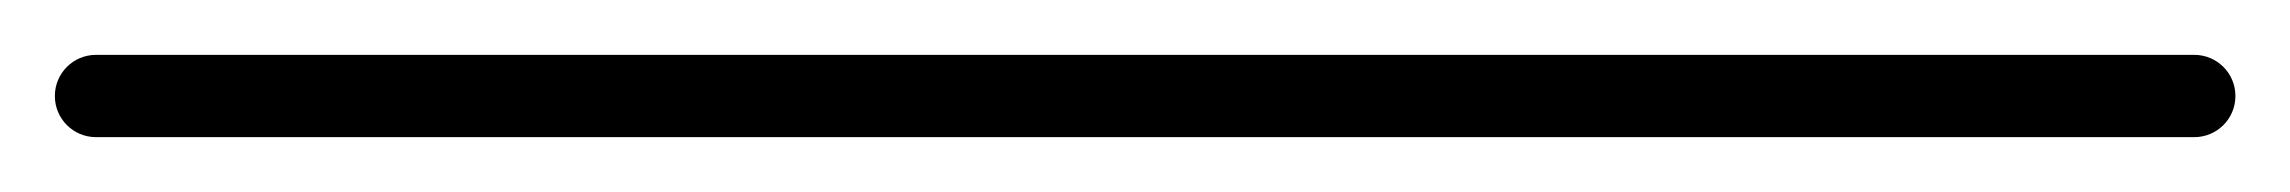

<svg xmlns="http://www.w3.org/2000/svg" viewBox="-35 -35 835 70"><path d="M0 -15C-8.3 -15 -15 -8.3 -15 0C-15 8.3 -8.3 15 0 15C255 15 510 15 765 15C773.3 15 780 8.3 780 0C780 -8.3 773.3 -15 765 -15C510 -15 255 -15 0 -15Z"/></svg>

Font: FRB American Cursive Just Baseline
Style: Italic
Weight: 400
Italic angle: -25°
Version: Version 2.0;Modular Font Editor K font №1